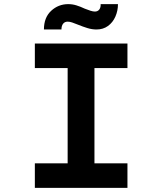

<svg xmlns="http://www.w3.org/2000/svg" viewBox="-20 -911 786 931"><path d="M149 0V-119H308V-581H149V-700H598V-581H438V-119H598V0ZM448 -768Q426 -768 403.5 -775Q381 -782 359 -791Q342 -798 330 -802Q318 -806 308 -806Q294 -806 286 -796Q278 -786 278 -768H193Q193 -826 228 -858.5Q263 -891 311 -891Q331 -891 350.5 -885Q370 -879 391 -869Q406 -863 418.5 -859Q431 -855 440 -855Q454 -855 461.5 -865Q469 -875 468 -891H552Q552 -859 539.5 -830.5Q527 -802 503.5 -785Q480 -768 448 -768Z"/></svg>

Font: Lexend Mega Medium
Style: Regular
Weight: 500
Version: Version 1.007